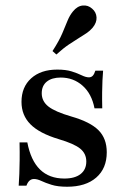

<svg xmlns="http://www.w3.org/2000/svg" viewBox="-20 -688 472 719"><path d="M231.5 11.3Q196 11.3 173 4Q150 -3.2 134.7 -10.5Q119.4 -17.7 107.3 -17.7Q87.9 -17.7 79 7.3H50Q51.6 -13.7 52.4 -36.7Q53.2 -59.7 53.6 -88.7Q54 -117.7 53.2 -154.8H82.3Q95.2 -87.1 129.8 -53.2Q164.5 -19.4 221 -19.4Q260.5 -19.4 281.9 -36.3Q303.2 -53.2 303.2 -83.1Q303.2 -112.9 280.2 -131.5Q257.3 -150 200 -166.9Q127.4 -188.7 94 -222.6Q60.5 -256.5 60.5 -306.5Q60.5 -362.1 96.8 -394.8Q133.1 -427.4 194.4 -427.4Q226.6 -427.4 248.4 -420.6Q270.2 -413.7 285.9 -406Q301.6 -398.4 312.9 -398.4Q321.8 -398.4 327.4 -404.4Q333.1 -410.5 337.1 -423.4H366.1Q364.5 -405.6 363.7 -386.7Q362.9 -367.7 362.5 -343.1Q362.1 -318.5 362.9 -282.3H333.9Q323.4 -337.1 289.1 -367.3Q254.8 -397.6 207.3 -397.6Q174.2 -397.6 155.2 -382.3Q136.3 -366.9 136.3 -338.7Q136.3 -308.9 161.3 -289.1Q186.3 -269.4 247.6 -251.6Q317.7 -231.5 348.8 -200.4Q379.8 -169.4 379.8 -117.7Q379.8 -57.3 340.3 -23Q300.8 11.3 231.5 11.3ZM191.1 -483.9 176.6 -496.8Q201.6 -535.5 213.3 -563.3Q225 -591.1 233.1 -610.9Q241.1 -630.6 253.2 -645.2Q269.4 -665.3 289.5 -667.3Q309.7 -669.4 325 -655.6Q340.3 -642.7 341.5 -623Q342.7 -603.2 326.6 -583.9Q316.9 -572.6 304.4 -564.1Q291.9 -555.6 275.4 -545.6Q258.9 -535.5 237.9 -521.4Q216.9 -507.3 191.1 -483.9Z"/></svg>

Font: Playfair SemiBold
Style: Regular
Weight: 600
Designer: Claus Eggers Sørensen
Foundry: Claus Eggers Sørensen
Version: Version 2.001;gftools[0.9.30]